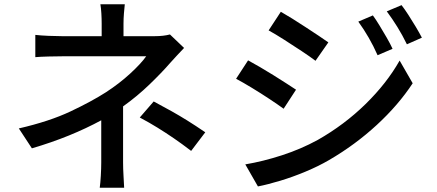

<svg xmlns="http://www.w3.org/2000/svg" viewBox="-20 -828 2040 897"><path d="M873 -123Q830 -156 792 -182Q754 -208 716 -231.5Q678 -255 633 -279L698 -354Q745 -329 781.5 -308.5Q818 -288 855 -265Q892 -242 939 -210ZM840 -604Q824 -588 806.5 -568.5Q789 -549 775 -534Q737 -490 679 -434Q621 -378 555 -331V-69Q555 -41 557 -7.5Q559 26 560 49H446Q449 27 451 -7Q453 -41 453 -69V-266Q383 -228 302 -195Q221 -162 129 -135L68 -228Q211 -261 309.5 -307.5Q408 -354 475 -397Q538 -438 588.5 -484.5Q639 -531 663 -565Q648 -565 608 -565Q568 -565 516.5 -565Q465 -565 413.5 -565Q362 -565 323 -565Q284 -565 271 -565Q244 -565 206 -564Q168 -563 145 -561V-665Q171 -662 207.5 -660.5Q244 -659 269 -659H455V-718Q455 -741 453.5 -766Q452 -791 449 -808H563Q561 -791 559 -765.5Q557 -740 557 -718V-659H703Q744 -659 774 -667Z M1722 -756Q1736 -737 1753 -709Q1770 -681 1786.5 -652.5Q1803 -624 1814 -600L1744 -570Q1725 -613 1702.5 -652Q1680 -691 1654 -727ZM1856 -804Q1870 -786 1887.5 -759Q1905 -732 1922 -703.5Q1939 -675 1951 -652L1881 -621Q1860 -664 1836.5 -702Q1813 -740 1787 -775ZM1292 -773Q1315 -760 1345.5 -741Q1376 -722 1408 -701Q1440 -680 1468 -661.5Q1496 -643 1514 -630L1454 -544Q1429 -563 1389 -589.5Q1349 -616 1307.5 -642.5Q1266 -669 1235 -686ZM1126 -60Q1209 -74 1297 -102.5Q1385 -131 1464 -174Q1589 -245 1688 -342Q1787 -439 1847 -545L1908 -439Q1841 -337 1740 -244Q1639 -151 1517 -80Q1467 -51 1407 -26Q1347 -1 1289 16.5Q1231 34 1185 43ZM1139 -546Q1163 -533 1194 -515Q1225 -497 1257 -477Q1289 -457 1317 -439Q1345 -421 1363 -409L1305 -320Q1279 -339 1239 -365.5Q1199 -392 1157 -417.5Q1115 -443 1083 -460Z"/></svg>

Font: Source Han Sans Medium
Style: Regular
Weight: 500
Designer: Ryoko NISHIZUKA Ë•øÂ°öÊ∂ºÂ≠ê (kana, bopomofo & ideographs); Paul D. Hunt (Latin, Greek & Cyrillic); Sandoll Communicatio
Foundry: Adobe
Version: Version 2.004;hotconv 1.0.118;makeotfexe 2.5.65603